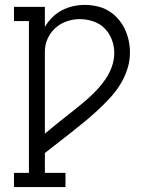

<svg xmlns="http://www.w3.org/2000/svg" viewBox="-20 -763 640 783"><path d="M37 0V-58H98V-677H37V-735H163V-653Q175 -674 192.5 -691.5Q210 -709 231.5 -720.5Q253 -732 277 -737.5Q301 -743 325 -743Q350 -743 375 -737.5Q400 -732 421.5 -719.5Q443 -707 460 -688Q477 -669 488 -646.5Q499 -624 504.5 -599Q510 -574 510 -549Q510 -514 499 -480.5Q488 -447 470 -418Q452 -389 428 -363Q404 -337 378.5 -313.5Q353 -290 326.5 -268Q300 -246 272.5 -224.5Q245 -203 217.5 -181.5Q190 -160 163 -139V-58H247V0ZM163 -218Q184 -236 206 -253.5Q228 -271 250 -288.5Q272 -306 294 -323.5Q316 -341 337 -359.5Q358 -378 377 -398.5Q396 -419 411.5 -442Q427 -465 436.5 -492Q446 -519 446 -547Q446 -575 436 -601.5Q426 -628 406.5 -647.5Q387 -667 360 -676Q333 -685 305 -685Q278 -685 252 -676Q226 -667 206 -649Q186 -631 174.5 -606Q163 -581 163 -554Z"/></svg>

Font: Iosevka Etoile Light
Style: Regular
Weight: 300
Designer: Belleve Invis
Foundry: Belleve Invis
Version: Version 25.0.1; ttfautohint (v1.8.4)